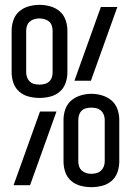

<svg xmlns="http://www.w3.org/2000/svg" viewBox="-20 -764 540 792"><path d="M143 -360Q121 -360 99 -365.5Q77 -371 60 -385.5Q43 -400 35.5 -421.5Q28 -443 28 -465V-638Q28 -660 35.5 -681.5Q43 -703 60 -717.5Q77 -732 99 -738Q121 -744 143 -744Q165 -744 187 -738Q209 -732 226 -717.5Q243 -703 250.5 -681.5Q258 -660 258 -638V-465Q258 -443 250.5 -421.5Q243 -400 226 -385.5Q209 -371 187 -365.5Q165 -360 143 -360ZM355 -431H287L396 -735H464ZM143 -415Q153 -415 163.5 -417.5Q174 -420 182 -427Q190 -434 193.5 -444Q197 -454 197 -465V-638Q197 -648 193.5 -658.5Q190 -669 182 -675.5Q174 -682 163.5 -685Q153 -688 142 -688Q132 -688 121.5 -685Q111 -682 103 -675Q95 -668 91.5 -658Q88 -648 88 -638V-465Q88 -454 92 -444Q96 -434 103.5 -427Q111 -420 121.5 -417.5Q132 -415 143 -415ZM357 8Q335 8 313 2.5Q291 -3 274 -17.5Q257 -32 249.5 -53.5Q242 -75 242 -98V-270Q242 -292 249.5 -313.5Q257 -335 274 -349.5Q291 -364 313 -370.5Q335 -377 357 -377Q379 -377 401 -370.5Q423 -364 440 -349.5Q457 -335 464.5 -313.5Q472 -292 472 -270V-98Q472 -75 464.5 -53.5Q457 -32 440 -17.5Q423 -3 401 2.5Q379 8 357 8ZM357 -47Q368 -47 378.5 -50Q389 -53 396.5 -60Q404 -67 408 -77Q412 -87 412 -98V-270Q412 -281 408 -291Q404 -301 396 -308Q388 -315 377.5 -317.5Q367 -320 356 -320Q346 -320 335.5 -317.5Q325 -315 317.5 -308Q310 -301 306.5 -290.5Q303 -280 303 -270V-98Q303 -87 306.5 -77Q310 -67 318 -60Q326 -53 336.5 -50Q347 -47 357 -47ZM36 0 145 -304H213L104 0Z"/></svg>

Font: Iosevka Slab Light
Style: Regular
Weight: 300
Monospace: yes
Designer: Belleve Invis
Foundry: Belleve Invis
Version: Version 11.1.0; ttfautohint (v1.8.3)